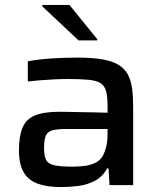

<svg xmlns="http://www.w3.org/2000/svg" viewBox="-20 -752 650 780"><path d="M228 8Q172 8 134 -5.5Q96 -19 76.5 -51.5Q57 -84 57 -141Q57 -199 71.5 -233.5Q86 -268 122 -283Q158 -298 223 -298Q234 -298 255.5 -297.5Q277 -297 305.5 -296.5Q334 -296 363 -295.5Q392 -295 417 -294V-319Q417 -359 411 -381.5Q405 -404 388 -414.5Q371 -425 339 -428Q307 -431 256 -431Q231 -431 199 -429.5Q167 -428 137.5 -425.5Q108 -423 93 -421V-503Q136 -511 188 -514.5Q240 -518 294 -518Q354 -518 395 -511Q436 -504 461 -489Q486 -474 499 -450Q512 -426 516.5 -393Q521 -360 521 -316V0H425L421 -68H415Q397 -34 365.5 -17.5Q334 -1 297.5 3.5Q261 8 228 8ZM275 -75Q304 -75 327.5 -78.5Q351 -82 369 -91.5Q387 -101 397 -118Q407 -136 412 -158.5Q417 -181 417 -210V-228H249Q212 -228 192.5 -222.5Q173 -217 166 -200.5Q159 -184 159 -151Q159 -118 167.5 -102Q176 -86 201 -80.5Q226 -75 275 -75ZM299 -588 152 -726V-732H262L375 -593V-588Z"/></svg>

Font: Saira SemiExpanded Medium
Style: Regular
Weight: 500
Width: 6
Designer: Hector Gatti with collaboration of the Omnibus-Type team
Foundry: Omnibus-Type
Version: Version 1.101